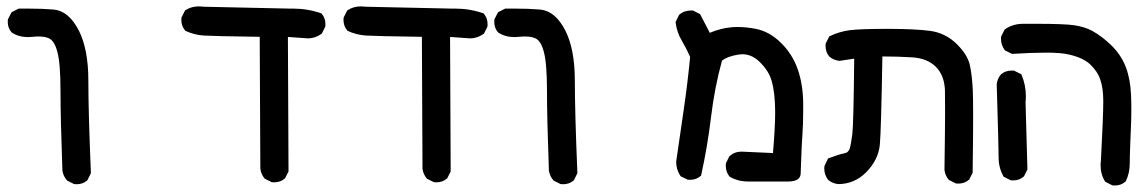

<svg xmlns="http://www.w3.org/2000/svg" viewBox="-20 -445 3540 592"><path d="M172.4 80.1Q166.5 -81.1 166.5 -165.8Q166.5 -250.5 156.7 -285.6Q147.9 -319.3 130.4 -327.1Q118.2 -332.5 98.6 -332.5Q89.8 -332.5 81.3 -331.5Q72.8 -330.6 65.9 -330.6Q38.1 -330.6 16.1 -344.7Q3.9 -358.4 3.9 -377.9Q3.9 -380.9 4.4 -385.3L15.6 -407.2L37.6 -418.5Q51.8 -418.5 66.4 -418.5Q111.3 -418.5 146 -415.5Q191.9 -411.1 222.7 -351.6Q252.4 -293.5 252.4 -196.3Q252.4 -100.6 260.3 88.9L249.5 110.8Q240.7 118.2 232.4 120.6Q224.1 123 218.5 123Q212.9 123 208.5 122.6L187 111.8Q174.8 98.1 172.4 80.6Z M539.1 -383.8Q539.1 -386.7 539.6 -391.1L550.8 -413.1L551.8 -413.6Q569.8 -425.3 592.8 -425.3Q599.1 -425.3 606 -424.3L872.1 -418.5Q877.9 -418.5 883.3 -418.5Q928.7 -418.5 970.7 -403.8L971.7 -402.8Q983.4 -389.6 983.4 -370.1Q983.4 -367.2 982.9 -362.8L972.2 -341.3Q952.1 -326.7 928.2 -326.7Q922.4 -326.7 916.5 -327.6L867.7 -331.1L869.6 83.5L858.9 105L857.9 105.5Q844.7 117.2 825.2 117.2Q822.3 117.2 817.9 116.7L796.4 106Q784.7 92.3 782.7 74.7Q782.7 74.2 780.8 -331.5Q637.7 -333.5 608.2 -335.4Q578.6 -337.4 551.3 -350.1L550.8 -351.1Q539.1 -364.3 539.1 -383.8Z M1039.1 -383.8Q1039.1 -386.7 1039.6 -391.1L1050.8 -413.1L1051.8 -413.6Q1069.8 -425.3 1092.8 -425.3Q1099.1 -425.3 1106 -424.3L1372.1 -418.5Q1377.9 -418.5 1383.3 -418.5Q1428.7 -418.5 1470.7 -403.8L1471.7 -402.8Q1483.4 -389.6 1483.4 -370.1Q1483.4 -367.2 1482.9 -362.8L1472.2 -341.3Q1452.1 -326.7 1428.2 -326.7Q1422.4 -326.7 1416.5 -327.6L1367.7 -331.1L1369.6 83.5L1358.9 105L1357.9 105.5Q1344.7 117.2 1325.2 117.2Q1322.3 117.2 1317.9 116.7L1296.4 106Q1284.7 92.3 1282.7 74.7Q1282.7 74.2 1280.8 -331.5Q1137.7 -333.5 1108.2 -335.4Q1078.6 -337.4 1051.3 -350.1L1050.8 -351.1Q1039.1 -364.3 1039.1 -383.8Z M1672.4 80.1Q1666.5 -81.1 1666.5 -165.8Q1666.5 -250.5 1656.7 -285.6Q1647.9 -319.3 1630.4 -327.1Q1618.2 -332.5 1598.6 -332.5Q1589.8 -332.5 1581.3 -331.5Q1572.8 -330.6 1565.9 -330.6Q1538.1 -330.6 1516.1 -344.7Q1503.9 -358.4 1503.9 -377.9Q1503.9 -380.9 1504.4 -385.3L1515.6 -407.2L1537.6 -418.5Q1551.8 -418.5 1566.4 -418.5Q1611.3 -418.5 1646 -415.5Q1691.9 -411.1 1722.7 -351.6Q1752.4 -293.5 1752.4 -196.3Q1752.4 -100.6 1760.3 88.9L1749.5 110.8Q1740.7 118.2 1732.4 120.6Q1724.1 123 1718.5 123Q1712.9 123 1708.5 122.6L1687 111.8Q1674.8 98.1 1672.4 80.6Z M2295.9 114.7Q2292 114.7 2287.6 114.7Q2283.2 114.7 2276.4 114.3Q2269.5 113.8 2261.7 112.3Q2245.1 108.4 2230 100.1Q2217.8 85.9 2217.8 65.9Q2217.8 62.5 2218.3 58.1L2229 36.6L2230 36.1Q2245.1 22.5 2266.6 22.5L2363.3 26.9Q2370.1 -51.8 2370.1 -98.6Q2370.1 -158.7 2358.9 -196.8Q2349.6 -228.5 2320.3 -255.9Q2296.9 -277.8 2269 -277.8Q2263.7 -277.8 2257.8 -276.9Q2223.1 -271.5 2206.1 -257.8Q2183.1 -174.3 2172.4 -84.2Q2161.6 5.9 2141.6 96.7L2140.1 97.7Q2127 109.4 2107.4 109.4Q2104.5 109.4 2100.1 108.9L2078.1 98.1L2077.6 96.7Q2064.9 77.6 2064.9 53.7V53.2L2088.4 -108.4Q2100.1 -188.5 2107.9 -269.5Q2096.2 -295.9 2082.5 -319.3Q2066.9 -344.7 2063 -377L2073.7 -398.9Q2083 -407.2 2092.3 -409.9Q2101.6 -412.6 2109.9 -412.6Q2112.8 -412.6 2116.7 -412.6L2138.7 -401.4L2168.5 -343.8Q2202.1 -357.9 2234.4 -360.8Q2243.7 -361.8 2253.9 -361.8Q2280.3 -361.8 2310.5 -356Q2353 -347.7 2388.4 -312.5Q2423.8 -277.3 2439.7 -231.4Q2455.6 -185.5 2456.5 -128.9Q2456.5 -115.2 2456.5 -102.1Q2456.5 -63.5 2454.1 -29.1Q2451.7 5.4 2450.7 37.4Q2449.7 69.3 2448.7 90.8Q2448.2 99.6 2442.4 105.5Q2433.1 114.7 2409.7 114.7Q2406.2 114.7 2403.3 114.7Z M2521.5 74.2Q2521.5 71.3 2522 66.9L2533.2 43.5Q2566.9 30.8 2583 27.8Q2590.3 26.4 2594 22.7Q2597.7 19 2599.6 14.2Q2604 0 2607.9 -30.8Q2611.8 -61.5 2613.8 -264.2L2568.4 -257.3Q2550.3 -259.3 2537.1 -270.5Q2525.4 -284.2 2525.4 -303.7Q2525.4 -306.6 2525.9 -311L2537.1 -333Q2568.8 -348.1 2601.6 -352.1Q2634.3 -356 2717.3 -356Q2800.3 -356 2847.2 -349.9Q2894 -343.8 2928.7 -310.5Q2962.9 -277.3 2970.2 -245.1Q2977.1 -214.8 2979.5 -166Q2980.5 -143.6 2980.5 -84.2Q2980.5 -24.9 2979 87.4L2968.3 108.9L2967.3 109.4Q2954.1 121.1 2934.6 121.1Q2931.6 121.1 2927.2 120.6L2905.8 109.9Q2894 96.2 2892.1 78.6V78.1Q2894 -52.2 2894 -100.8Q2894 -149.4 2893.6 -165.5Q2892.1 -212.4 2865.7 -238.8Q2839.4 -265.1 2793.5 -268.1Q2747.6 -271 2700.7 -271Q2696.8 -43 2692.9 0.5Q2688.5 47.9 2650.4 86.4Q2614.3 122.6 2564.5 122.6H2564Q2546.4 120.6 2533.2 109.4Q2521.5 93.8 2521.5 74.2Z M3373.5 64.5Q3373.5 57.6 3374.5 50.3Q3381.8 -88.4 3381.8 -132.8Q3381.8 -173.3 3372.1 -201.2Q3363.8 -224.6 3342.3 -245.6Q3320.8 -266.6 3275.9 -276.9Q3251.5 -282.7 3205.8 -282.7Q3160.2 -282.7 3100.6 -278.8L3078.6 -289.6Q3066.4 -305.7 3066.4 -325.2Q3066.4 -328.1 3066.9 -332.5L3077.6 -354L3079.1 -355Q3103 -371.6 3134.3 -371.6Q3137.2 -371.6 3140.6 -371.6Q3160.6 -371.6 3178.7 -371.6Q3260.7 -371.6 3292 -367.2Q3324.7 -362.3 3348.1 -349.6Q3377.4 -333.5 3407.2 -304.7Q3437 -275.4 3451.2 -238.3Q3465.3 -201.2 3467.3 -152.8Q3468.3 -133.8 3468.3 -106.2Q3468.3 -78.6 3466.8 -47.1Q3465.3 -15.6 3464.8 2.9Q3463.4 39.1 3463.4 58.6Q3463.4 89.4 3450.7 114.7L3449.7 115.2Q3436.5 127 3417 127Q3414.1 127 3409.7 126.5L3387.7 115.2L3387.2 114.3Q3373.5 92.8 3373.5 64.5ZM3053.2 -185.1Q3055.2 -202.6 3066.4 -215.8Q3080.1 -227.5 3099.6 -227.5Q3102.5 -227.5 3106.9 -227.1L3129.4 -215.8L3129.9 -213.9Q3143.1 -183.1 3143.1 -147.5Q3143.1 -138.7 3142.1 -129.9L3147.9 77.1L3137.2 99.1L3136.2 99.6Q3123 111.3 3103.5 111.3Q3100.6 111.3 3096.2 110.8L3074.2 99.6Q3059.1 71.8 3059.1 41.3Q3059.1 10.7 3053.2 -185.1Z"/></svg>

Font: Bakudai
Style: Medium
Weight: 500
Version: Version 1.48